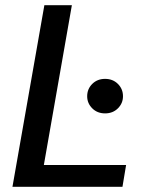

<svg xmlns="http://www.w3.org/2000/svg" viewBox="-20 -720 579 740"><path d="M28 0 151 -700H257L149 -84H466L452 0ZM385 -283Q355 -283 335.5 -302.5Q316 -322 316 -349Q316 -377 335.5 -396.5Q355 -416 385 -416Q415 -416 434.5 -396.5Q454 -377 454 -349Q454 -322 434.5 -302.5Q415 -283 385 -283Z"/></svg>

Font: Ultramarine Medium
Style: Italic
Weight: 500
Italic angle: -10°
Designer: Colophon Foundry, Jonny Pinhorn
Foundry: Colophon Foundry
Version: Version 1.200; ttfautohint (v1.8.3)